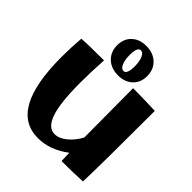

<svg xmlns="http://www.w3.org/2000/svg" viewBox="-211 -909 1051 1051"><g transform="rotate(45 315.0 -383.5)"><path d="M30 -402Q30 -470 36 -548Q79 -552 208 -552Q202 -452 202 -374Q202 -220 226.5 -147.5Q251 -75 302 -75Q335 -75 370 -103Q405 -131 430 -177L428 -557Q514 -557 600 -553Q600 -149 595 -2Q526 2 433 2L431 -60Q345 5 253 5Q141 5 85.5 -96Q30 -197 30 -402ZM200 -662Q200 -712 232 -742Q264 -772 316 -772Q370 -772 403 -740.5Q436 -709 436 -658Q436 -608 404 -578Q372 -548 320 -548Q266 -548 233 -579.5Q200 -611 200 -662ZM350 -648Q350 -685 339.5 -709.5Q329 -734 312 -734Q286 -734 286 -672Q286 -635 296.5 -610.5Q307 -586 324 -586Q350 -586 350 -648Z"/></g></svg>

Font: Otomanopee One
Style: Regular
Weight: 400
Designer: Das Ende der Wildnis
Foundry: Gutenberg Labo
Version: Version 3.005